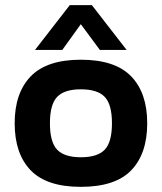

<svg xmlns="http://www.w3.org/2000/svg" viewBox="-20 -716 629 746"><path d="M116 -522 251 -696H337L472 -522H368L294 -622L222 -522ZM294 10Q161 10 99 -54.5Q37 -119 37 -237Q37 -355 99.5 -419.5Q162 -484 294 -484Q427 -484 489.5 -419.5Q552 -355 552 -237Q552 -119 490 -54.5Q428 10 294 10ZM294 -105Q359 -105 387 -134.5Q415 -164 415 -237Q415 -310 387 -339.5Q359 -369 294 -369Q230 -369 202 -339.5Q174 -310 174 -237Q174 -164 202 -134.5Q230 -105 294 -105Z"/></svg>

Font: Kanit Medium
Style: Regular
Weight: 500
Designer: Katatrad Team
Foundry: CadsonDemak
Version: Version 2.000; ttfautohint (v1.8.3)